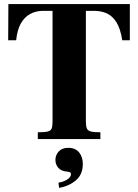

<svg xmlns="http://www.w3.org/2000/svg" viewBox="-20 -680 675 939"><path d="M165 0V-33Q199 -33 214 -37Q229 -41 233 -52.5Q237 -64 237 -88V-627H191Q155 -627 127 -611.5Q99 -596 81.5 -564.5Q64 -533 59 -483H20L21 -660H615V-483H578Q569 -540 549.5 -571Q530 -602 502.5 -614.5Q475 -627 439 -627H400V-88Q400 -64 404.5 -52.5Q409 -41 424 -37Q439 -33 471 -33V0ZM269 239 266 213Q287 211 307 199Q327 187 327 172Q327 165 323 163Q319 161 307 159Q279 157 265 140.5Q251 124 251 102Q251 79 267 61Q283 43 314 43Q349 43 367 65.5Q385 88 385 122Q385 174 350.5 202.5Q316 231 269 239Z"/></svg>

Font: Frank Ruhl Libre ExtraBold
Style: Regular
Weight: 800
Designer: Yanek Iontef
Foundry: Fontef
Version: Version 6.003;gftools[0.9.30]